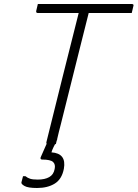

<svg xmlns="http://www.w3.org/2000/svg" viewBox="-20 -720 687 959"><path d="M259 0H255Q251 7 247.5 14.5Q244 22 241 29L237 41Q313 46 299 123Q289 175 253.5 197Q218 219 165 219Q120 219 102.5 209Q85 199 87 191Q90 179 91.5 173.5Q93 168 95 160H107Q118 169 131 173Q144 177 169 177Q204 177 226 164.5Q248 152 253 124Q258 101 245 89Q232 77 191 77Q180 77 183 66Q199 30 213 -2Q210 -5 212 -11Q252 -172 292 -333Q332 -494 373 -655H169Q163 -655 161.5 -658.5Q160 -662 161 -666Q163 -675 165 -683Q167 -691 169 -700H638Q650 -700 646 -689Q644 -680 642 -672Q640 -664 638 -655H423Q413 -615 403 -575.5Q393 -536 383 -496L284 -100Q279 -80 274 -61Q269 -42 265 -23H266Q265 -20 263 -17Q261 -8 259 0Z"/></svg>

Font: Recursive Sn Lnr St Lt
Style: Italic
Weight: 300
Italic angle: -15°
Version: Version 1.079;hotconv 1.0.112;makeotfexe 2.5.65598; ttfautoh